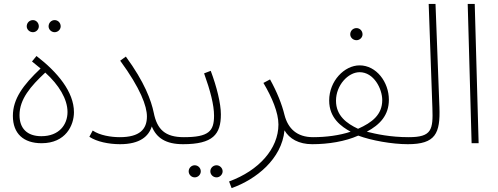

<svg xmlns="http://www.w3.org/2000/svg" viewBox="-20 -734 2553 984"><path d="M260 -569C277 -569 291 -583 291 -599C291 -617 277 -631 260 -631C243 -631 229 -617 229 -599C229 -583 243 -569 260 -569ZM149 -569C165 -569 179 -583 179 -599C179 -617 165 -631 149 -631C131 -631 117 -617 117 -599C117 -583 131 -569 149 -569Z M193 0C317 0 359 -92 359 -159C359 -263 275 -364 167 -447L144 -419L188 -383C98 -298 46 -227 46 -140C46 -49 101 0 193 0ZM192 -36C119 -36 80 -76 80 -144C80 -226 137 -292 212 -362C282 -299 326 -226 326 -160C326 -95 283 -36 192 -36Z M594 -31C549 -31 492 -40 455 -65L438 -33C475 -8 537 5 595 5C698 5 742 -36 758 -86C782 -27 830 5 918 5C930 5 939 -5 939 -14C939 -23 934 -31 922 -31C826 -31 785 -71 768 -156C755 -219 721 -313 625 -444L596 -423C700 -281 733 -190 733 -137C733 -72 696 -31 594 -31Z M1090 175C1106 175 1121 161 1121 144C1121 127 1106 113 1090 113C1072 113 1058 127 1058 144C1058 161 1072 175 1090 175ZM978 175C995 175 1009 161 1009 144C1009 127 995 113 978 113C961 113 947 127 947 144C947 161 961 175 978 175Z M918 5C1071 5 1112 -45 1112 -148C1112 -203 1091 -289 1060 -371L1026 -358C1058 -269 1077 -196 1077 -141C1077 -62 1050 -31 923 -31Z M1167 230C1292 186 1424 81 1438 -66C1463 -23 1511 5 1580 5C1592 5 1601 -5 1601 -14C1601 -23 1596 -31 1584 -31C1502 -31 1456 -75 1438 -145C1425 -199 1400 -262 1364 -327L1330 -309C1374 -235 1407 -157 1407 -96C1407 28 1307 140 1154 196Z M1807 -528C1824 -528 1838 -542 1838 -558C1838 -576 1824 -590 1807 -590C1789 -590 1775 -576 1775 -558C1775 -542 1789 -528 1807 -528Z M1580 5C1663 5 1749 -9 1816 -39C1883 -14 1989 5 2070 5C2082 5 2092 -5 2092 -14C2092 -23 2087 -31 2075 -31C1980 -31 1908 -47 1860 -59C1927 -95 1973 -143 1973 -223C1973 -313 1909 -399 1823 -399C1745 -399 1667 -319 1667 -219C1667 -128 1730 -85 1777 -59C1720 -40 1651 -31 1585 -31ZM1702 -218C1702 -297 1764 -364 1823 -364C1896 -364 1939 -279 1939 -221C1939 -146 1887 -106 1815 -74C1757 -101 1702 -141 1702 -218Z M2070 5C2212 5 2237 -50 2232 -185L2212 -714H2177L2196 -181C2200 -69 2193 -31 2075 -31Z M2397 0H2433L2413 -714H2377Z"/></svg>

Font: Noto Sans Arabic ExtLt
Style: Regular
Weight: 200
Designer: Monotype Design Team, Nadine Chahine, Nizar Qandah and Khaled Hosny
Foundry: Monotype Imaging Inc.
Version: Version 2.012